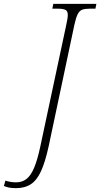

<svg xmlns="http://www.w3.org/2000/svg" viewBox="-141 -734 519 994"><path d="M-58 240Q-78 240 -92 237.5Q-106 235 -121 229L-113 201Q-102 205 -87.5 207.5Q-73 210 -58 210Q-27 210 -4.5 193Q18 176 35.5 135Q53 94 68 23L202 -605Q210 -640 210 -657Q210 -677 197.5 -683Q185 -689 160 -689H130L135 -714H358L353 -689H322Q298 -689 284 -683.5Q270 -678 261 -660Q252 -642 244 -605L111 23Q93 105 71.5 152Q50 199 19 219.5Q-12 240 -58 240Z"/></svg>

Font: Noto Serif SemiCondensed ExtraLight
Style: Italic
Weight: 200
Width: 4
Italic angle: -12°
Designer: Monotype Design Team
Foundry: Monotype Imaging Inc.
Version: Version 2.013